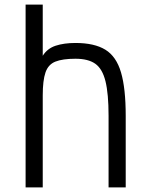

<svg xmlns="http://www.w3.org/2000/svg" viewBox="-20 -820 640 840"><path d="M92 0V-800H167V-576Q187 -608 223.5 -620Q260 -632 310 -632Q393 -632 441 -602.5Q489 -573 509.5 -503Q530 -433 530 -313V0H455V-313Q455 -410 441.5 -464.5Q428 -519 397 -541Q366 -563 310 -563Q254 -563 222.5 -550.5Q191 -538 179 -503Q167 -468 167 -403V0Z"/></svg>

Font: Victor Mono Thin
Style: Regular
Weight: 400
Monospace: yes
Version: Version 1.561;gftools[0.9.30]